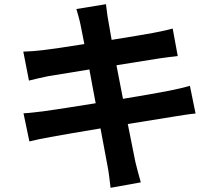

<svg xmlns="http://www.w3.org/2000/svg" viewBox="-20 -833 1040 915"><path d="M364 -714C367 -698 374 -665 382 -623C296 -609 219 -598 184 -594C153 -590 123 -588 91 -587L118 -449C152 -458 178 -463 210 -470C241 -475 318 -488 406 -502C415 -451 426 -395 436 -341C335 -325 242 -310 196 -304C164 -300 119 -294 92 -293L120 -159C143 -165 177 -172 220 -180C263 -188 357 -204 459 -221C475 -137 488 -68 493 -39C499 -10 502 25 507 62L651 36C642 4 632 -32 625 -62C619 -93 605 -160 589 -242C677 -256 758 -269 806 -277C844 -283 885 -290 912 -292L885 -424C859 -416 822 -408 783 -400C738 -391 656 -377 566 -362C555 -417 545 -472 535 -522C618 -535 694 -547 735 -554C765 -558 805 -564 827 -566L803 -697C779 -690 741 -682 709 -676C673 -669 597 -657 512 -643C504 -688 498 -721 496 -735C491 -759 488 -793 485 -813L344 -790C351 -766 358 -743 364 -714Z"/></svg>

Font: Noto Sans HK
Style: Bold
Weight: 700
Designer: Ryoko NISHIZUKA 西塚涼子 (kana, bopomofo & ideographs); Paul D. Hunt (Latin, Greek & Cyrillic); Sandoll Communications 산돌커뮤니
Foundry: Adobe
Version: Version 2.002;hotconv 1.0.116;makeotfexe 2.5.65601